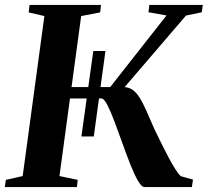

<svg xmlns="http://www.w3.org/2000/svg" viewBox="-28 -763 848 783"><path d="M304 -206.5 352.5 -555H402L354.5 -206.5ZM561.5 0Q549.5 0 534.5 -26Q519.5 -52 503.2 -93.2Q487 -134.5 470.5 -180.8Q454 -227 438.5 -268.2Q423 -309.5 409.5 -335.5Q396 -361.5 386 -361.5H235L240.5 -408H421.5L651 -700L577.5 -713L581 -743H799L795 -713L730.5 -699.5L441 -362L474 -408Q496.5 -408 512.5 -396.8Q528.5 -385.5 542 -363.8Q555.5 -342 569.2 -310.5Q583 -279 601 -238Q616.5 -206 631.8 -175Q647 -144 661.2 -117.5Q675.5 -91 687.8 -71.8Q700 -52.5 709.5 -44.5L759 -30.5L754.5 0ZM-8.5 0 -4 -29.5 64.5 -45 153 -697.5 89 -712.5 92.5 -743H384L380.5 -712.5L303 -697.5L214.5 -45L289 -29.5L285.5 0Z"/></svg>

Font: Merriweather 96pt
Style: Bold Italic
Weight: 700
Italic angle: -7.8°
Version: Version 2.101